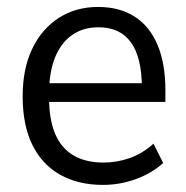

<svg xmlns="http://www.w3.org/2000/svg" viewBox="-20 -515 528 544"><path d="M272 8.9Q201.8 8.9 150.5 -19.9Q99.2 -48.7 71.7 -104.5Q44.2 -160.3 44.2 -241.9Q44.2 -319.9 71 -376.2Q97.8 -432.6 146 -463.9Q194.2 -495.3 257.8 -495.3Q319.1 -495.3 361.7 -467.8Q404.3 -440.4 426.4 -387.6Q448.6 -334.8 448.6 -259.7V-226.1H103.3V-279.2H397L382 -265.6Q382 -352.1 351 -394.9Q320.1 -437.7 259.2 -437.7Q214.7 -437.7 183.3 -415.1Q151.8 -392.5 135.4 -350.8Q119 -309.1 119 -249.9V-239.3Q119 -176 136.4 -135.4Q153.8 -94.8 188.4 -74.6Q222.9 -54.4 272.9 -54.4Q311.5 -54.4 347.5 -67.1Q383.6 -79.8 415 -108L442.3 -53.2Q410 -23.9 364.8 -7.5Q319.7 8.9 272 8.9Z"/></svg>

Font: Nunito Sans 12pt ExtraLight SemiCondensed
Style: Regular
Weight: 200
Width: 4
Version: Version 3.101;gftools[0.9.27]